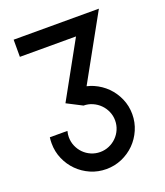

<svg xmlns="http://www.w3.org/2000/svg" viewBox="-133 -806 773 898"><g transform="rotate(-20 253.5 -356.5)"><path d="M166.5 -352.5 319.8 -629.4H40.5V-714.8H464.8L286.6 -393.6Q303.7 -389.6 319.8 -382.8Q356.4 -366.7 383.8 -339.4Q411.1 -312 427 -275.6Q442.9 -239.3 442.9 -198.2Q442.9 -157.2 427 -120.6Q411.1 -84 383.8 -56.6Q356.4 -29.3 319.8 -13.4Q283.2 2.4 242.2 2.4Q200.7 2.4 164.3 -13.4Q127.9 -29.3 100.6 -56.6Q73.2 -84 57.4 -120.4Q41.5 -156.7 41.5 -198.2Q41.5 -206.5 42 -213.9Q42.5 -221.2 43.5 -228H130.9Q127 -211.4 127 -198.2Q127 -174.3 136 -153.3Q145 -132.3 160.6 -116.5Q176.3 -100.6 197.3 -91.6Q218.3 -82.5 242.2 -82.5Q265.6 -82.5 286.6 -91.6Q307.6 -100.6 323.5 -116.5Q339.4 -132.3 348.4 -153.3Q357.4 -174.3 357.4 -198.2Q357.4 -221.7 348.1 -242.7Q338.9 -263.7 323.2 -279.3Q307.6 -294.9 286.6 -304.2Q265.6 -313.5 242.2 -313.5Z"/></g></svg>

Font: Proletarsk
Style: Regular
Weight: 400
Designer: Peter Wiegel, original typeface by Carl Albert Fahrenwaldt 1901
Foundry: Peter Wiegel
Version: Version 1.000 2010 initial release